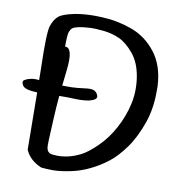

<svg xmlns="http://www.w3.org/2000/svg" viewBox="-84 -849 871 923"><g transform="rotate(10 351.0 -388.0)"><path d="M203.1 -361.8Q198.2 -307.6 195.3 -248Q188.5 -122.1 190.4 -108.9Q192.4 -95.7 198 -89.1Q203.6 -82.5 210.9 -80.1Q218.3 -77.6 243.4 -77.1Q268.6 -76.7 296.1 -82.8Q323.7 -88.9 355.7 -104.7Q387.7 -120.6 431.4 -163.3Q475.1 -206.1 506.3 -264.4Q537.6 -322.8 551.5 -385.7Q565.4 -448.7 554.4 -516.8Q543.5 -585 508.1 -627.4Q472.7 -669.9 437 -686Q401.4 -702.1 359.6 -706.8Q317.9 -711.4 286.9 -709.5Q255.9 -707.5 236.1 -703.1Q216.3 -698.7 208.5 -692.9Q200.7 -687 195.1 -673.3Q189.5 -659.7 189.5 -600.1Q230.5 -603 216.8 -486.8Q211.9 -448.2 208.5 -413.1Q233.9 -413.1 254.4 -413.1Q283.2 -414.1 316.9 -418.9Q350.6 -423.8 364 -417Q377.4 -410.2 382.8 -394.3Q388.2 -378.4 361.1 -368.7Q334 -358.9 281.2 -360.8Q241.7 -362.8 203.1 -361.8ZM94.7 -418.9Q94.7 -448.7 93.8 -481.4Q88.9 -651.4 100.3 -685.1Q111.8 -718.8 131.6 -735.1Q151.4 -751.5 210 -763.2Q252.9 -771 304.7 -771Q322.3 -771 340.8 -770Q414.6 -767.1 486.1 -741.5Q557.6 -715.8 606.7 -652.6Q655.8 -589.4 660.6 -489.7Q660.6 -476.1 660.6 -463.4Q660.6 -380.4 637.2 -312Q609.9 -233.4 572.3 -181.2Q534.7 -128.9 496.6 -99.1Q458.5 -69.3 413.8 -47.4Q369.1 -25.4 322 -15.6Q274.9 -5.9 241.2 -4.9H230Q203.6 -4.9 177.2 -7.8Q119.6 -32.2 98.6 -80.6Q97.7 -235.8 95.7 -359.9Q83 -360.8 70.3 -361.8Q31.2 -365.7 22.9 -382.3Q18.1 -389.6 18.1 -396.5Q18.1 -404.8 26.4 -408.7Q36.1 -415 54 -418.9Q71.8 -422.9 93.8 -419.9Q93.8 -418.9 94.7 -418.9Z"/></g></svg>

Font: Myanmar Kalay
Style: Regular
Weight: 400
Designer: Khon Soe Zaw Thu
Foundry: PaOh Unicode khonsoezawthu@gmail.com and @hotmail.com
Version: Version 1.20 December 6, 2016